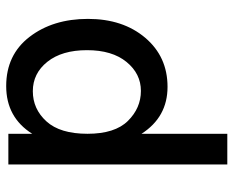

<svg xmlns="http://www.w3.org/2000/svg" viewBox="-87 -660 754 620"><g transform="rotate(90 290.0 -350.0)"><path d="M511 0H412V-77Q359 7 258 7Q157 7 99 -68.5Q41 -144 41 -257Q41 -370 102 -442Q163 -514 260.5 -514Q358 -514 412 -430V-707H511ZM273.5 -428Q218 -428 180 -381.5Q142 -335 142 -254Q142 -173 179.5 -126Q217 -79 274.5 -79Q332 -79 372 -123Q412 -167 412 -255.5Q412 -344 370.5 -386Q329 -428 273.5 -428Z"/></g></svg>

Font: Hind Kochi Medium
Style: Regular
Weight: 500
Designer: Dhruvi Tolia
Foundry: Indian Type Foundry
Version: Version 0.702;PS 1.0;hotconv 1.0.81;makeotf.lib2.5.63406